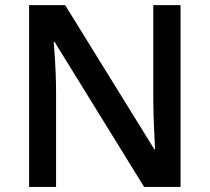

<svg xmlns="http://www.w3.org/2000/svg" viewBox="-20 -734 823 754"><path d="M689 0H545.9L194.8 -568.8H190.9L193.4 -537.1Q200.2 -446.3 200.2 -371.1V0H94.2V-713.9H235.8L585.9 -147.9H588.9Q587.9 -159.2 585 -229.7Q582 -300.3 582 -339.8V-713.9H689Z"/></svg>

Font: f0_51262          
Style: Regular
Weight: 600
Foundry: Ascender Corporation
Version: Version 1.10